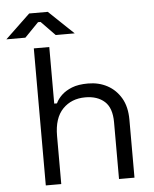

<svg xmlns="http://www.w3.org/2000/svg" viewBox="-111 -928 782 977"><g transform="rotate(-5 280.5 -439.5)"><path d="M83 0V-700H162V-411H176Q186 -433 206.5 -452.5Q227 -472 259.5 -485Q292 -498 342 -498Q397 -498 440.5 -474.5Q484 -451 510 -406.5Q536 -362 536 -296V0H457V-290Q457 -363 420.5 -396Q384 -429 322 -429Q251 -429 206.5 -383Q162 -337 162 -246V0ZM-52 -758 75 -879H170L297 -758H200L129 -831H116L45 -758Z"/></g></svg>

Font: Space Grotesk
Style: Regular
Weight: 400
Designer: Florian Karsten
Foundry: Florian Karsten
Version: Version 2.000